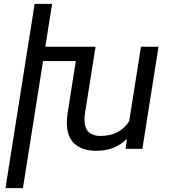

<svg xmlns="http://www.w3.org/2000/svg" viewBox="-20 -770 878 993"><path d="M799.8 -528.3 716.3 0H629.9L636.2 -52.2Q604.5 -20.5 566.2 -5.4Q527.8 9.8 477.1 9.8Q406.2 9.8 366 -25.9Q325.7 -61.5 325.7 -136.2Q325.7 -159.7 330.1 -187.5L372.1 -454.1H202.6L98.6 203.1H8.3L112.3 -454.1L124 -528.3L159.2 -750H249.5L214.4 -528.3H474.1L462.4 -454.1L419.9 -186.5Q417 -167.5 417 -152.3Q417 -106 439.5 -86.4Q461.9 -66.9 498.5 -66.9Q600.1 -66.9 648.4 -143.6L709 -528.3Z"/></svg>

Font: Mardoto
Style: Italic
Weight: 400
Italic angle: -12°
Designer: Christian Robertson, Vahan Hovhannisyan
Foundry: Google
Version: Version 1.000